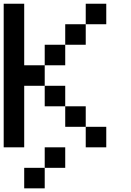

<svg xmlns="http://www.w3.org/2000/svg" viewBox="-20 -798 707 1040"><path d="M111.1 -333.3V0H0V-777.8H111.1V-444.4H222.2V-333.3ZM555.6 -666.7H444.4V-777.8H555.6ZM444.4 -555.6H333.3V-666.7H444.4ZM333.3 -444.4H222.2V-555.6H333.3ZM555.6 0H444.4V-111.1H555.6ZM444.4 -111.1H333.3V-222.2H444.4ZM333.3 -222.2H222.2V-333.3H333.3ZM333.3 111.1H222.2V0H333.3ZM222.2 222.2H111.1V111.1H222.2Z"/></svg>

Font: Pixeloid Mono
Style: Regular
Weight: 400
Monospace: yes
Designer: GGBotNet
Foundry: GGBotNet
Version: 0.5